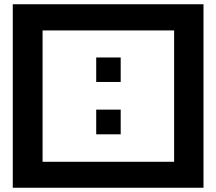

<svg xmlns="http://www.w3.org/2000/svg" viewBox="-20 -760 1016 902"><path d="M936 122V-740H40V122ZM798 0H180V-617H798ZM547 -375V-490H432V-375ZM547 -129V-245H432V-129Z"/></svg>

Font: Takraf VEB
Style: Regular
Weight: 400
Designer: Jan Sonntag
Foundry: Jan Sonntag | S FONTS | www.sonntag.nl
Version: Version 2.001